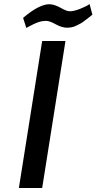

<svg xmlns="http://www.w3.org/2000/svg" viewBox="-20 -936 480 956"><path d="M95 -847Q175 -915 226 -915Q252 -914 282 -897Q312 -880 326 -880Q346 -879 380 -892.5Q414 -906 426 -916L440 -863Q437 -860 426.5 -852Q416 -844 411.5 -840.5Q407 -837 397 -829.5Q387 -822 381 -819Q375 -816 365.5 -811Q356 -806 349 -803.5Q342 -801 333 -799.5Q324 -798 315 -798Q288 -798 257.5 -815Q227 -832 210 -832Q198 -832 187.5 -830Q177 -828 165.5 -823.5Q154 -819 148.5 -816.5Q143 -814 129 -806.5Q115 -799 111 -797ZM74 0 190 -732H306L190 0Z"/></svg>

Font: Exo
Style: Demi Bold Italic
Weight: 600
Designer: Natanael Gama
Version: Version 1